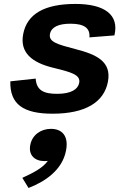

<svg xmlns="http://www.w3.org/2000/svg" viewBox="-20 -566 660 976"><path d="M363.5 -546C202.5 -546 117.5 -493 98 -393.5C79 -297 145 -247.5 248.5 -222C346 -198.5 390.5 -185 382.5 -144.5C376.5 -113.5 344 -89 270 -89C203 -89 165 -106.5 161.5 -166.5L32.5 -152.5C29.5 -35 100 12 247 12C413 12 508.5 -45.5 528.5 -150C548.5 -253.5 470 -289 365 -316C269.5 -341 226.5 -353 234 -393.5C241 -429 278.5 -445.5 338.5 -445.5C408.5 -445.5 439 -422.5 434.5 -376L561.5 -386C587 -491 511.5 -546 363.5 -546ZM206.5 253C212 253 217.5 252.5 223 252C195.5 290 145.5 314 93.5 338L125 389.5C209.5 357 296.5 298.5 315.5 200C330.5 124 294.5 89 239 89C187.5 89 143.5 120 134 170.5C123.5 222 156 253 206.5 253Z"/></svg>

Font: Monaspace Neon
Style: Bold Italic
Weight: 700
Italic angle: -11°
Designer: Riley Cran & the Lettermatic Team
Foundry: Lettermatic
Version: Version 1.200 (Monaspace Neon)